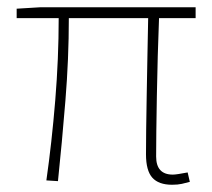

<svg xmlns="http://www.w3.org/2000/svg" viewBox="-20 -498 586 530"><path d="M455 12Q418 12 400.5 -7.5Q383 -27 383 -72Q383 -97 383.5 -140.5Q384 -184 385 -237.5Q386 -291 387 -346Q388 -401 389 -448H170Q170 -336 160.5 -219.5Q151 -103 140 2L108 0Q123 -105 132.5 -221Q142 -337 142 -448H26V-474L92 -478H520V-448H419Q417 -400 415.5 -344Q414 -288 413 -233.5Q412 -179 411.5 -135Q411 -91 411 -66Q411 -16 457 -16Q467 -16 498 -22L504 4Q493 7 482 9.5Q471 12 455 12Z"/></svg>

Font: Assistant ExtraLight
Style: Regular
Weight: 200
Designer: Hebrew By Ben Nathan, Latin by Paul Hunt
Version: Version 3.000